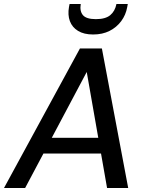

<svg xmlns="http://www.w3.org/2000/svg" viewBox="-37 -943 736 963"><path d="M-17 0 364 -700H474L606 0H500L398 -582L89 0ZM122 -173 163 -252H508L521 -173ZM430 -770Q384 -770 354.5 -788Q325 -806 313.5 -837Q302 -868 309 -908L312 -923H368Q362 -887 379 -867Q396 -847 444 -847Q492 -847 516 -867Q540 -887 547 -923H604L601 -907Q594 -868 571 -837Q548 -806 512.5 -788Q477 -770 430 -770Z"/></svg>

Font: DM Sans 12pt Medium
Style: Italic
Weight: 500
Italic angle: -10°
Version: Version 4.004;gftools[0.9.30]